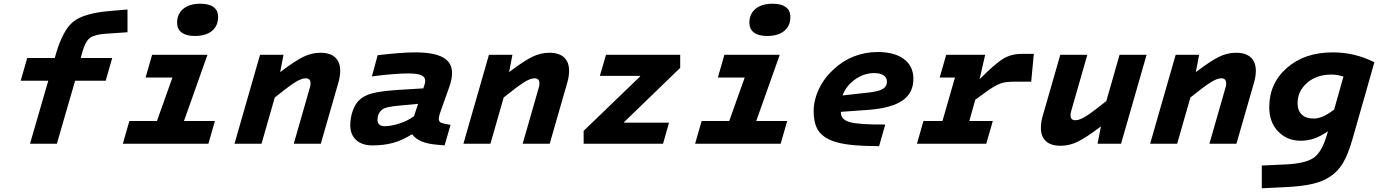

<svg xmlns="http://www.w3.org/2000/svg" viewBox="-20 -771 7408 1030"><path d="M239 -338H91L126 -460H274L280 -482Q317 -609 373 -654.5Q429 -700 569 -712L664 -720V-598L547 -590Q487 -586 462.5 -567.5Q438 -549 423 -496L413 -460H582L547 -338H383L285 0H141Z M1150 -680Q1150 -632 1117 -605Q1084 -578 1025 -578Q979 -578 954.5 -596.5Q930 -615 930 -649Q930 -696 963 -723.5Q996 -751 1055 -751Q1101 -751 1125.5 -733Q1150 -715 1150 -680ZM639 0 674 -122H822L905 -355H761L796 -477H1093L967 -122H1133L1098 0Z M1375 -477H1501L1483 -384Q1562 -444 1607 -466Q1652 -488 1699 -488Q1751 -488 1778 -463Q1805 -438 1805 -391Q1805 -376 1802.5 -360Q1800 -344 1795 -327L1701 0H1556L1642 -300Q1644 -306 1645 -312Q1646 -318 1646 -324Q1646 -337 1639.5 -344Q1633 -351 1620 -351Q1597 -351 1561.5 -328.5Q1526 -306 1454 -248L1383 0H1238Z M2390 -304 2346 -180Q2339 -161 2336.5 -150.5Q2334 -140 2334 -133Q2334 -122 2341 -116Q2348 -110 2366 -107L2397 -101L2365 9L2321 5Q2273 1 2240.5 -13Q2208 -27 2193 -49H2187Q2138 -18 2088.5 -4.5Q2039 9 1978 9Q1922 9 1890.5 -20Q1859 -49 1859 -99Q1859 -137 1871.5 -174Q1884 -211 1905 -232Q1932 -259 1979.5 -271Q2027 -283 2121 -289L2251 -297Q2258 -317 2259.5 -324Q2261 -331 2261 -338Q2261 -359 2239 -368Q2217 -377 2167 -377Q2135 -377 2084.5 -373Q2034 -369 1975 -361L2006 -475Q2066 -482 2117.5 -486Q2169 -490 2207 -490Q2308 -490 2356.5 -463Q2405 -436 2405 -380Q2405 -364 2401.5 -345Q2398 -326 2390 -304ZM2005 -127Q2005 -112 2015 -103Q2025 -94 2042 -94Q2079 -94 2124.5 -109Q2170 -124 2201 -148L2223 -214L2138 -206Q2087 -202 2061.5 -196Q2036 -190 2025 -179Q2015 -169 2010 -156.5Q2005 -144 2005 -127Z M2603 -477H2729L2711 -384Q2790 -444 2835 -466Q2880 -488 2927 -488Q2979 -488 3006 -463Q3033 -438 3033 -391Q3033 -376 3030.5 -360Q3028 -344 3023 -327L2929 0H2784L2870 -300Q2872 -306 2873 -312Q2874 -318 2874 -324Q2874 -337 2867.5 -344Q2861 -351 2848 -351Q2825 -351 2789.5 -328.5Q2754 -306 2682 -248L2611 0H2466Z M3537 0H3111V-69L3414 -361V-364H3198L3231 -477H3629V-407L3328 -116V-113H3569Z M4220 -680Q4220 -632 4187 -605Q4154 -578 4095 -578Q4049 -578 4024.5 -596.5Q4000 -615 4000 -649Q4000 -696 4033 -723.5Q4066 -751 4125 -751Q4171 -751 4195.5 -733Q4220 -715 4220 -680ZM3709 0 3744 -122H3892L3975 -355H3831L3866 -477H4163L4037 -122H4203L4168 0Z M4729 -103 4696 13Q4619 13 4563 8Q4507 3 4468 -8Q4404 -26 4374.5 -64Q4345 -102 4345 -175Q4345 -234 4373.5 -294Q4402 -354 4453 -400Q4501 -445 4561.5 -468.5Q4622 -492 4688 -492Q4779 -492 4829.5 -454Q4880 -416 4880 -348Q4880 -273 4822.5 -232.5Q4765 -192 4644 -182L4491 -171Q4491 -170 4491 -169.5Q4491 -169 4491 -167Q4491 -129 4540 -115.5Q4589 -102 4729 -103ZM4738 -333Q4738 -355 4720 -367Q4702 -379 4670 -379Q4616 -379 4568 -345.5Q4520 -312 4500 -259L4644 -275Q4694 -281 4716 -294Q4738 -307 4738 -333Z M4899 0 4934 -122H5036L5103 -355H5021L5056 -477H5265L5235 -346Q5318 -429 5361 -455.5Q5404 -482 5463 -482H5526L5512 -333H5432Q5401 -333 5379 -330.5Q5357 -328 5333 -317Q5311 -307 5283 -287.5Q5255 -268 5212 -236L5180 -122H5306L5271 0Z M5994 0H5868L5886 -93Q5807 -33 5762 -11Q5717 11 5670 11Q5618 11 5591 -13.5Q5564 -38 5564 -85Q5564 -101 5566.5 -117Q5569 -133 5574 -150L5668 -477H5813L5727 -177Q5725 -170 5724 -164Q5723 -158 5723 -152Q5723 -139 5729.5 -132.5Q5736 -126 5749 -126Q5772 -126 5807.5 -148.5Q5843 -171 5915 -229L5986 -477H6131Z M6287 -477H6413L6395 -384Q6474 -444 6519 -466Q6564 -488 6611 -488Q6663 -488 6690 -463Q6717 -438 6717 -391Q6717 -376 6714.5 -360Q6712 -344 6707 -327L6613 0H6468L6554 -300Q6556 -306 6557 -312Q6558 -318 6558 -324Q6558 -337 6551.5 -344Q6545 -351 6532 -351Q6509 -351 6473.5 -328.5Q6438 -306 6366 -248L6295 0H6150Z M7099 -50 7104 -67Q7067 -41 7031.5 -28.5Q6996 -16 6957 -16Q6885 -16 6837 -65.5Q6789 -115 6789 -196Q6789 -324 6884 -407Q6979 -490 7129 -490Q7189 -490 7244 -477Q7299 -464 7353 -437L7237 -30Q7213 56 7184.5 103.5Q7156 151 7113 178Q7075 203 7018.5 216Q6962 229 6873 233L6749 239V117L6879 111Q6984 106 7028 75Q7072 44 7099 -50ZM7123 -371Q7043 -371 6992 -326.5Q6941 -282 6941 -217Q6941 -178 6963.5 -156.5Q6986 -135 7027 -135Q7051 -135 7077.5 -146.5Q7104 -158 7137 -183L7187 -360Q7172 -365 7155.5 -368Q7139 -371 7123 -371Z"/></svg>

Font: Intel One Mono
Style: Bold Italic
Weight: 700
Italic angle: -16°
Monospace: yes
Designer: Fred Shallcrass
Foundry: Frere-Jones Type LLC
Version: Version 1.400;hotconv 1.1.0;makeotfexe 2.6.0;FJTRelease1.4